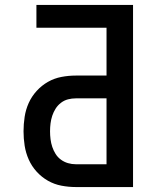

<svg xmlns="http://www.w3.org/2000/svg" viewBox="-20 -755 640 775"><path d="M286 0Q257 0 228 -5.5Q199 -11 173.5 -25.5Q148 -40 128 -62Q108 -84 96 -111Q84 -138 79.5 -167Q75 -196 75 -225Q75 -254 79.5 -283.5Q84 -313 96 -339.5Q108 -366 128 -388Q148 -410 173.5 -424.5Q199 -439 228 -444.5Q257 -450 286 -450H410V-643H127V-735H517V0ZM286 -92H410V-358H286Q270 -358 254.5 -354Q239 -350 226 -340Q213 -330 204.5 -316.5Q196 -303 191 -288Q186 -273 184 -257Q182 -241 182 -225Q182 -209 184 -193Q186 -177 191 -162Q196 -147 204.5 -133.5Q213 -120 226 -110.5Q239 -101 254.5 -96.5Q270 -92 286 -92Z"/></svg>

Font: Iosevka Custom SmBdEx
Style: Regular
Weight: 600
Width: 7
Monospace: yes
Designer: Belleve Invis
Foundry: Belleve Invis
Version: Version 11.2.4; ttfautohint (v1.8.4)